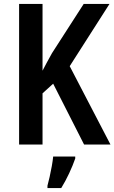

<svg xmlns="http://www.w3.org/2000/svg" viewBox="-20 -734 581 975"><path d="M541 0H407L250 -309L196 -260V0H77V-714H196V-375Q205 -392 216.5 -414Q228 -436 244 -464L405 -714H536L334 -398ZM362 71Q350 106 331 146.5Q312 187 291 221H221V209Q226 191 232 164.5Q238 138 243 110Q248 82 250 61H362Z"/></svg>

Font: Noto Sans Kannada Condensed SemiBold
Style: Regular
Weight: 600
Width: 3
Designer: Jelle Bosma - Monotype Design Team
Foundry: Monotype Imaging Inc.
Version: Version 2.005; ttfautohint (v1.8.4.7-5d5b)